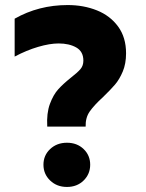

<svg xmlns="http://www.w3.org/2000/svg" viewBox="-20 -732 579 760"><path d="M260 -424Q287 -445 298.5 -458.5Q310 -472 310 -492Q310 -528 282 -544Q254 -560 212 -560Q177 -560 131 -546.5Q85 -533 38 -508V-658Q133 -712 248 -712Q311 -712 363.5 -691Q416 -670 447.5 -627Q479 -584 479 -521Q479 -480 466 -449Q453 -418 435.5 -397.5Q418 -377 388 -348Q352 -315 335 -290.5Q318 -266 319 -231H167Q164 -284 177.5 -320.5Q191 -357 210.5 -378.5Q230 -400 260 -424ZM152 -80Q152 -117 178.5 -142Q205 -167 245 -167Q285 -167 311 -142Q337 -117 337 -80Q337 -43 311 -17.5Q285 8 245 8Q205 8 178.5 -17.5Q152 -43 152 -80Z"/></svg>

Font: Chess Sans
Style: Bold
Weight: 700
Designer: Wolf Bōese
Foundry: Wolf Bōese
Version: Version 7.223